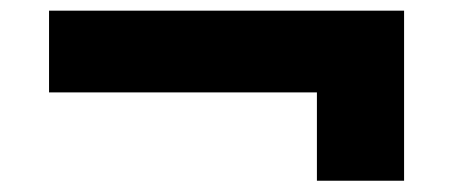

<svg xmlns="http://www.w3.org/2000/svg" viewBox="-20 -435 826 350"><path d="M557.7 -105.5V-319L622.6 -266.6H69.4V-415.5H716.6V-105.5Z"/></svg>

Font: Lexend Exa
Style: Regular
Weight: 400
Designer: Bonnie Shaver-Troup, Thomas Jockin
Foundry: Lexend
Version: Version 1.007